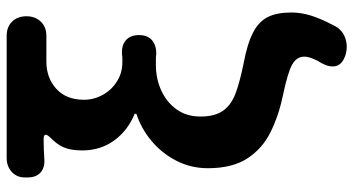

<svg xmlns="http://www.w3.org/2000/svg" viewBox="-256 -582 1034 561"><g transform="rotate(-90 260.5 -301.0)"><path d="M467 158Q455 183 429.5 191.5Q404 200 378 191Q353 182 348.5 164Q344 146 357 122Q364 112 370 97Q376 82 376 72Q376 49 352.5 36Q329 23 262 9Q204 -3 155.5 -27Q107 -51 78.5 -95Q50 -139 50 -210Q50 -260 72 -302.5Q94 -345 130 -375Q166 -405 209 -419V-424Q160 -444 131 -484Q102 -524 102 -577Q102 -612 111.5 -632.5Q121 -653 140 -671Q159 -691 132 -690Q119 -690 106 -689.5Q93 -689 77 -688Q52 -686 37.5 -699Q23 -712 23 -737V-741Q22 -767 38.5 -782.5Q55 -798 80 -798H437Q463 -798 478.5 -782Q494 -766 494 -740Q494 -715 478.5 -698.5Q463 -682 437 -682H362Q314 -682 282 -653Q250 -624 250 -572Q250 -543 264.5 -517Q279 -491 304 -475.5Q329 -460 359 -460Q364 -460 370.5 -460Q377 -460 382 -461Q408 -463 423.5 -450Q439 -437 439 -411Q439 -386 423.5 -373Q408 -360 382 -361Q378 -362 369.5 -362Q361 -362 351 -362Q311 -362 276.5 -346Q242 -330 221.5 -301Q201 -272 201 -232Q201 -189 218.5 -165Q236 -141 270.5 -128.5Q305 -116 355 -106Q414 -95 446.5 -78Q479 -61 492 -34.5Q505 -8 505 34Q505 62 496 91Q487 120 467 158Z"/></g></svg>

Font: Chiron GoRound TC
Style: Bold
Weight: 700
Designer: Ryoko NISHIZUKA 西塚涼子 (kana, bopomofo & ideographs); Paul D. Hunt (Latin, Greek & Cyrillic); Sandoll Communications 산돌커뮤니
Foundry: Adobe
Version: Version 1.000;hotconv 1.1.1;makeotfexe 2.6.0